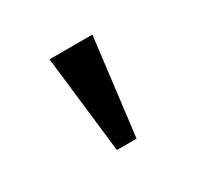

<svg xmlns="http://www.w3.org/2000/svg" viewBox="-63 -796 366 355"><g transform="rotate(-30 120.0 -619.0)"><path d="M166 -723 140.5 -515.5H98.5L74.5 -723Z"/></g></svg>

Font: Public Sans Thin ExtraLight
Style: Regular
Weight: 250
Version: Version 1.007